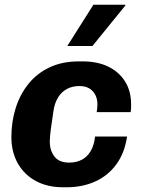

<svg xmlns="http://www.w3.org/2000/svg" viewBox="-20 -780 602 810"><path d="M245 10Q180 10 131 -16.5Q82 -43 55 -91Q28 -139 28 -202Q28 -266 46 -323.5Q64 -381 99.5 -425.5Q135 -470 188.5 -495.5Q242 -521 312 -521H329Q391 -521 436.5 -499Q482 -477 507.5 -436.5Q533 -396 533 -341Q533 -333 533 -324.5Q533 -316 531 -307H388Q389 -315 390 -323Q391 -331 391 -339Q391 -374 371 -395.5Q351 -417 315 -417Q285 -417 262 -404.5Q239 -392 225 -369Q211 -346 206 -315Q199 -271 194.5 -236Q190 -201 190 -182Q190 -146 209.5 -120Q229 -94 272 -94Q302 -94 325 -106Q348 -118 362.5 -142.5Q377 -167 381 -204H516Q506 -135 471 -87Q436 -39 382 -14.5Q328 10 262 10ZM264 -586 374 -760H508L509 -757L370 -586Z"/></svg>

Font: Chivo Medium
Style: Bold Italic
Weight: 700
Italic angle: -8.05°
Version: Version 2.002